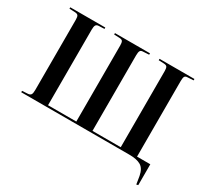

<svg xmlns="http://www.w3.org/2000/svg" viewBox="-172 -996 1538 1429"><g transform="rotate(30 597.5 -281.5)"><path d="M1139 167 1128 99Q1117 41 1082.5 20.5Q1048 0 983 0H54V-12L105 -15Q123 -17 129.5 -28Q136 -39 136 -68V-670Q136 -695 129.5 -705Q123 -715 102 -716L54 -718V-730H355V-718L306 -716Q288 -715 281.5 -703.5Q275 -692 275 -665V-16H518V-670Q518 -694 512 -704.5Q506 -715 485 -716L438 -718V-730H739V-718L688 -715Q670 -715 663.5 -704Q657 -693 657 -665V-16H900V-670Q900 -694 894 -704.5Q888 -715 867 -716L821 -718V-730H1121V-718L1071 -715Q1052 -715 1046 -704Q1040 -693 1040 -665V-16H1154V163Z"/></g></svg>

Font: Literata 72pt SemiBold
Style: Regular
Weight: 600
Designer: Latin by Veronika Burian and Jose Scaglione. Greek by Irene Vlachou. Cyrillic by Vera Evstafieva.
Foundry: TypeTogether
Version: Version 3.002